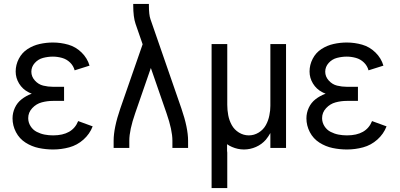

<svg xmlns="http://www.w3.org/2000/svg" viewBox="-20 -755 2040 980"><path d="M251 8Q214 8 178 0.5Q142 -7 110.5 -27Q79 -47 61.5 -80.5Q44 -114 44 -151Q44 -179 56 -205Q68 -231 90.5 -248.5Q113 -266 140 -276L142 -277Q133 -280 124 -285Q95 -300 77.5 -328.5Q60 -357 60 -390Q60 -424 76 -455Q92 -486 120.5 -504.5Q149 -523 182.5 -530.5Q216 -538 250 -538Q290 -538 328.5 -527Q367 -516 396.5 -487Q426 -458 437 -420L361 -396Q355 -419 337.5 -436Q320 -453 296.5 -459.5Q273 -466 250 -466Q225 -466 200 -459.5Q175 -453 157.5 -433.5Q140 -414 140 -389Q140 -364 158 -344Q176 -324 200.5 -318Q225 -312 250 -312H307V-240H250Q221 -240 193 -232.5Q165 -225 144.5 -203Q124 -181 124 -152Q124 -130 136 -111Q148 -92 167.5 -82Q187 -72 208 -68Q229 -64 251 -64Q350 -64 379 -137L453 -110Q438 -71 406 -42.5Q374 -14 333.5 -3Q293 8 251 8Z M560 0V-37Q560 -102 594 -201L708 -529L672 -633Q660 -668 660 -728V-735H740V-728Q740 -679 748 -657L906 -201Q940 -102 940 -37V0H860V-37Q860 -91 830 -177L750 -408L670 -177Q640 -91 640 -37V0Z M1060 205V-530H1140V-220Q1140 -193 1145 -166.5Q1150 -140 1163 -116.5Q1176 -93 1199.5 -78.5Q1223 -64 1250 -64Q1277 -64 1300.5 -78.5Q1324 -93 1337 -116.5Q1350 -140 1355 -167Q1360 -191 1360 -215V-220V-530H1440V0H1360V-76Q1350 -58 1337 -42Q1316 -18 1286.5 -5Q1257 8 1225 8Q1194 8 1164 -5Q1150 -11 1139 -19V-10V0V15L1140 24V34Q1140 56 1140 78V88V98V205Z M1751 8Q1714 8 1678 0.5Q1642 -7 1610.5 -27Q1579 -47 1561.5 -80.5Q1544 -114 1544 -151Q1544 -179 1556 -205Q1568 -231 1590.5 -248.5Q1613 -266 1640 -276L1642 -277Q1633 -280 1624 -285Q1595 -300 1577.5 -328.5Q1560 -357 1560 -390Q1560 -424 1576 -455Q1592 -486 1620.5 -504.5Q1649 -523 1682.5 -530.5Q1716 -538 1750 -538Q1790 -538 1828.5 -527Q1867 -516 1896.5 -487Q1926 -458 1937 -420L1861 -396Q1855 -419 1837.5 -436Q1820 -453 1796.5 -459.5Q1773 -466 1750 -466Q1725 -466 1700 -459.5Q1675 -453 1657.5 -433.5Q1640 -414 1640 -389Q1640 -364 1658 -344Q1676 -324 1700.5 -318Q1725 -312 1750 -312H1807V-240H1750Q1721 -240 1693 -232.5Q1665 -225 1644.5 -203Q1624 -181 1624 -152Q1624 -130 1636 -111Q1648 -92 1667.5 -82Q1687 -72 1708 -68Q1729 -64 1751 -64Q1850 -64 1879 -137L1953 -110Q1938 -71 1906 -42.5Q1874 -14 1833.5 -3Q1793 8 1751 8Z"/></svg>

Font: Iosevka SS01
Style: Regular
Weight: 400
Monospace: yes
Designer: Belleve Invis
Foundry: Belleve Invis
Version: 2.3.3; ttfautohint (v1.8.3)